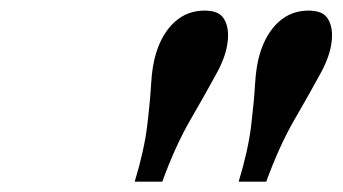

<svg xmlns="http://www.w3.org/2000/svg" viewBox="-20 -882 646 362"><path d="M234 -539.5Q252 -599 257.5 -644.8Q263 -690.5 265 -724.8Q267 -759 274.5 -782.5Q286 -819.5 309.5 -840.8Q333 -862 365.5 -862Q391 -862 400.5 -849Q410 -836 410 -815.5Q410 -783.5 389.2 -745.2Q368.5 -707 339.5 -657Q310.5 -607 286 -539.5ZM430 -539.5Q448 -599 453.5 -644.8Q459 -690.5 461 -724.8Q463 -759 470.5 -782.5Q482 -819.5 505.5 -840.8Q529 -862 561.5 -862Q587 -862 596.5 -849Q606 -836 606 -815.5Q606 -783.5 585.2 -745.2Q564.5 -707 535.5 -657Q506.5 -607 482 -539.5Z"/></svg>

Font: Libre Caslon Text Bold
Style: Italic
Weight: 700
Italic angle: -22.583°
Designer: Pablo Impallari, Rodrigo Fuenzalida, Katja Schimmel
Foundry: Pablo Impallari, Rodrigo Fuenzalida
Version: Version 2.000